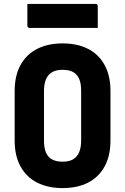

<svg xmlns="http://www.w3.org/2000/svg" viewBox="-20 -942 640 982"><path d="M300 -720Q376 -720 430.5 -692Q485 -664 515 -609.5Q545 -555 545 -477V-223Q545 -145 515 -90.5Q485 -36 430.5 -8Q376 20 300 20Q225 20 170 -8Q115 -36 85 -90.5Q55 -145 55 -223V-477Q55 -555 85 -609.5Q115 -664 170 -692Q225 -720 300 -720ZM205 -223Q205 -195 211 -173.5Q217 -152 231 -138Q242 -127 259.5 -121Q277 -115 300 -115Q334 -115 354.5 -127.5Q375 -140 385 -164Q395 -188 395 -223V-477Q395 -496 392.5 -512Q390 -528 384 -540.5Q378 -553 369 -562Q357 -574 340 -579.5Q323 -585 300 -585Q267 -585 246 -572.5Q225 -560 215 -536Q205 -512 205 -477ZM120 -922H469Q474 -922 477 -919Q480 -916 480 -911Q480 -882 480 -855Q480 -828 480 -799H131Q128 -799 125.5 -800.5Q123 -802 121.5 -804.5Q120 -807 120 -810Q120 -839 120 -866Q120 -893 120 -922Z"/></svg>

Font: Recursive Monospace ExtraBold
Style: Regular
Weight: 800
Version: Version 1.047